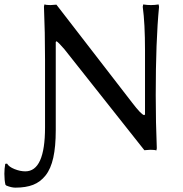

<svg xmlns="http://www.w3.org/2000/svg" viewBox="-101 -675 833 874"><path d="M104 -95.2V-402.8Q104 -528.8 99.1 -645L101.1 -654.8Q108.9 -651.9 128.9 -651.9L155.8 -653.8L501 -207Q542 -153.3 555.2 -150.9L559.1 -153.8V-444.8Q559.1 -568.8 548.8 -644L550.8 -654.8Q569.3 -651.9 585.9 -651.9Q602.5 -651.9 621.1 -654.8L623 -644Q607.9 -488.8 607.9 -242.2Q607.9 -116.2 612.8 0L610.8 9.8Q603 6.8 583 6.8L556.2 8.8L191.9 -451.2Q167.5 -479.5 157.2 -486.8V-487.8L152.8 -483.9V-82Q152.8 -7.8 141.6 42.7Q130.4 93.3 106.7 123.3Q83 153.3 49.8 166.3Q16.6 179.2 -30.8 179.2Q-48.8 179.2 -71.8 169.9L-76.2 166Q-81.1 145.5 -81.1 116.2Q-81.1 93.8 -77.1 70.8L-68.8 69.8Q-60.5 84.5 -34.9 94.7Q-9.3 105 14.2 105Q104 105 104 -95.2Z"/></svg>

Font: Linear Smooth Low Contrast
Style: Regular
Weight: 500
Designer: Philipp H. Poll, Flanker
Foundry: Philipp H. Poll, reworked by Flanker
Version: Version 1.010 | FøM Fix